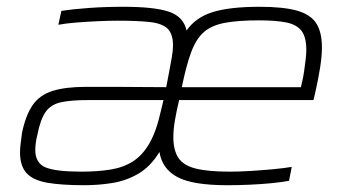

<svg xmlns="http://www.w3.org/2000/svg" viewBox="-20 -538 1025 566"><path d="M229 8Q160 8 118.5 0.5Q77 -7 58 -28Q39 -49 39 -89Q39 -101 41 -116Q43 -131 45 -147Q56 -199 76.5 -228.5Q97 -258 135 -270Q173 -282 235 -282Q273 -282 312.5 -282Q352 -282 391.5 -281.5Q431 -281 470 -281L478 -323Q483 -349 486.5 -369Q490 -389 490 -404Q490 -438 474 -453.5Q458 -469 422 -473Q386 -477 326 -477Q302 -477 268.5 -475.5Q235 -474 204 -471.5Q173 -469 152 -465L161 -506Q194 -511 241.5 -514.5Q289 -518 344 -518Q435 -518 478 -503.5Q521 -489 530 -448Q557 -487 607.5 -502.5Q658 -518 745 -518Q816 -518 856 -506.5Q896 -495 912.5 -469Q929 -443 929 -398Q929 -372 923.5 -337.5Q918 -303 908 -259L904 -243H508Q500 -209 495.5 -182.5Q491 -156 491 -134Q491 -95 506 -72.5Q521 -50 557.5 -41Q594 -32 657 -32Q685 -32 718 -34Q751 -36 783.5 -39Q816 -42 840 -46L832 -5Q811 -1 780.5 2Q750 5 716 6.5Q682 8 650 8Q548 8 503 -16Q458 -40 450 -90Q424 -47 388 -26Q352 -5 311 1.5Q270 8 229 8ZM220 -32Q267 -32 305 -38Q343 -44 371.5 -62Q400 -80 420.5 -115.5Q441 -151 454 -210L462 -243H240Q189 -243 159.5 -236.5Q130 -230 114.5 -208Q99 -186 90 -140Q87 -128 85.5 -117Q84 -106 84 -96Q84 -57 114.5 -44.5Q145 -32 220 -32ZM516 -281H867L871 -298Q874 -311 876.5 -328Q879 -345 881 -362.5Q883 -380 883 -391Q883 -429 868.5 -447.5Q854 -466 823 -472Q792 -478 743 -478Q681 -478 642 -470.5Q603 -463 580.5 -443Q558 -423 543.5 -384Q529 -345 516 -281Z"/></svg>

Font: Saira SemiExpanded ExtraLight
Style: Italic
Weight: 250
Width: 6
Italic angle: -12°
Designer: Hector Gatti with collaboration of the Omnibus-Type team
Foundry: Omnibus-Type
Version: Version 1.101